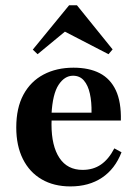

<svg xmlns="http://www.w3.org/2000/svg" viewBox="-20 -680 508 712"><path d="M241.1 11.3Q179.8 11.3 134.7 -14.9Q89.5 -41.1 64.9 -90.3Q40.3 -139.5 40.3 -207.3Q40.3 -279.8 66.9 -329Q93.5 -378.2 141.5 -403.6Q189.5 -429 252.4 -429Q310.5 -429 350 -408.5Q389.5 -387.9 409.7 -344.8Q429.8 -301.6 428.2 -233.1H131.5L129.8 -262.1H319.4Q320.2 -301.6 313.3 -332.7Q306.5 -363.7 291.1 -381.5Q275.8 -399.2 250.8 -399.2Q219.4 -399.2 197.2 -365.3Q175 -331.5 171 -256.5L172.6 -253.2Q171.8 -246 171.4 -237.9Q171 -229.8 171 -218.5Q171 -138.7 200.4 -94.4Q229.8 -50 286.3 -50Q325.8 -50 354.4 -69.8Q383.1 -89.5 404 -129.8L430.6 -115.3Q406.5 -53.2 358.1 -21Q309.7 11.3 241.1 11.3ZM119.4 -479 101.6 -496 236.3 -660.5H265.3L397.6 -496.8L382.3 -479L198.4 -574.2L248.4 -585.5Z"/></svg>

Font: Playfair 5pt SemiExpanded Light ExtraBold
Style: Regular
Weight: 800
Version: Version 2.001;gftools[0.9.30]